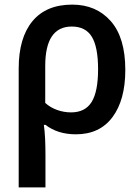

<svg xmlns="http://www.w3.org/2000/svg" viewBox="-20 -572 603 832"><path d="M61 -275Q61 -408 120.5 -480Q180 -552 293 -552Q397 -552 460 -480.5Q523 -409 523 -269Q523 -139 467.5 -64.5Q412 10 309 10Q230 10 177 -31H170Q174 -3 175.5 30.5Q177 64 177 101V240H61ZM288 -85Q349 -85 377 -130Q405 -175 405 -272Q405 -368 378 -412.5Q351 -457 291 -457Q176 -457 176 -286V-126Q198 -106 227.5 -95.5Q257 -85 288 -85Z"/></svg>

Font: Noto Sans Mono SemiCondensed SemiBold
Style: Regular
Weight: 600
Width: 4
Designer: Monotype Design Team
Foundry: Monotype Imaging Inc.
Version: Version 2.014; ttfautohint (v1.8.4.7-5d5b)